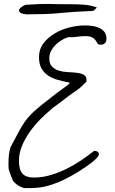

<svg xmlns="http://www.w3.org/2000/svg" viewBox="-20 -948 578 964"><path d="M46.9 -38.1Q44.9 -41 41.5 -49.3Q38.1 -57.6 34.2 -67.9Q30.3 -78.1 27.3 -86.9Q24.4 -95.7 23.4 -100.6Q23.4 -100.6 22.9 -109.9Q22.5 -119.1 22.5 -125Q22.5 -145.5 24.4 -167Q26.4 -188.5 33.2 -210Q36.1 -214.8 43.9 -230Q51.8 -245.1 61 -261.7Q70.3 -278.3 78.1 -293.5Q85.9 -308.6 89.8 -313.5Q114.3 -356.4 151.9 -389.6Q189.5 -422.9 228.5 -452.1Q232.4 -455.1 245.6 -465.8Q258.8 -476.6 275.4 -488.3Q292 -500 306.2 -510.7Q320.3 -521.5 323.2 -523.4Q324.2 -524.4 326.2 -526.4Q328.1 -528.3 329.1 -528.3V-531.2V-533.2Q299.8 -539.1 272 -546.4Q244.1 -553.7 222.7 -567.9Q201.2 -582 188.5 -604Q175.8 -626 175.8 -660.2Q175.8 -702.1 199.2 -731.9Q222.7 -761.7 257.3 -781.7Q292 -801.8 332 -811Q372.1 -820.3 406.2 -820.3Q423.8 -820.3 442.9 -817.9Q461.9 -815.4 478 -808.1Q494.1 -800.8 504.4 -787.6Q514.6 -774.4 514.6 -752Q514.6 -738.3 506.3 -731Q498 -723.6 485.4 -723.6Q473.6 -723.6 469.7 -730Q465.8 -736.3 460.4 -744.6Q455.1 -752.9 443.8 -759.8Q432.6 -766.6 407.2 -766.6Q385.7 -766.6 364.7 -763.2Q343.8 -759.8 323.2 -761.7Q306.6 -756.8 289.6 -746.6Q272.5 -736.3 258.8 -722.7Q245.1 -709 236.3 -691.9Q227.5 -674.8 227.5 -655.3Q227.5 -627.9 241.2 -613.8Q254.9 -599.6 275.9 -593.3Q296.9 -586.9 320.8 -585.9Q344.7 -585 365.7 -582.5Q386.7 -580.1 400.4 -572.8Q414.1 -565.4 414.1 -546.9V-538.1L384.8 -509.8Q379.9 -504.9 367.7 -496.6Q355.5 -488.3 341.3 -478Q327.1 -467.8 311 -455.6Q294.9 -443.4 280.8 -432.6Q266.6 -421.9 254.4 -413.1Q242.2 -404.3 237.3 -399.4Q210 -377 181.6 -348.1Q153.3 -319.3 129.4 -285.6Q105.5 -252 90.3 -215.3Q75.2 -178.7 75.2 -140.6Q75.2 -95.7 92.8 -76.2Q110.4 -56.6 151.4 -56.6Q191.4 -56.6 231.9 -68.4Q272.5 -80.1 311.5 -99.1Q350.6 -118.2 386.2 -142.1Q421.9 -166 452.1 -190.4H456.1Q463.9 -190.4 470.2 -186Q476.6 -181.6 476.6 -173.8Q476.6 -168.9 471.2 -161.6Q465.8 -154.3 459.5 -148.4Q453.1 -142.6 448.2 -138.2Q443.4 -133.8 443.4 -133.8Q411.1 -109.4 374.5 -86.4Q337.9 -63.5 299.3 -44.9Q260.7 -26.4 220.2 -15.1Q179.7 -3.9 137.7 -3.9Q133.8 -3.9 119.1 -3.9Q104.5 -3.9 100.6 -3.9Q68.4 -12.7 46.9 -38.1ZM76.2 -899.4Q78.1 -906.2 89.8 -914.1Q101.6 -921.9 108.4 -923.8Q154.3 -926.8 178.7 -927.7Q203.1 -928.7 223.1 -928.2Q243.2 -927.7 267.1 -927.2Q291 -926.8 335.9 -926.8Q369.1 -926.8 402.8 -924.3Q436.5 -921.9 466.8 -910.2L450.2 -894.5Q448.2 -892.6 405.8 -891.1Q363.3 -889.6 294.9 -883.8Q251 -878.9 204.6 -877.4Q158.2 -876 115.2 -876Q111.3 -876 104 -877Q96.7 -877.9 89.8 -880.4Q83 -882.8 78.6 -887.7Q74.2 -892.6 76.2 -899.4Z"/></svg>

Font: Cedarville Cursive
Style: Regular
Weight: 400
Designer: Kimberly Geswein
Foundry: Kimberly Geswein
Version: Version 1.001 2010